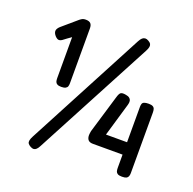

<svg xmlns="http://www.w3.org/2000/svg" viewBox="-133 -869 1039 1035"><g transform="rotate(20 386.0 -351.0)"><path d="M147 27Q136 21 131.5 14Q127 7 129 -3.5Q131 -14 139 -29L496 -705Q504 -720 511.5 -726.5Q519 -733 528 -733.5Q537 -734 547 -728Q558 -722 562 -715Q566 -708 564.5 -698Q563 -688 555 -673L196 4Q189 18 181.5 25Q174 32 166 32.5Q158 33 147 27ZM664 10Q648 10 640 5.5Q632 1 629.5 -7Q627 -15 627 -26V-103H457Q438 -103 429.5 -112.5Q421 -122 421 -140Q421 -146 422 -151.5Q423 -157 424 -164L489 -381Q496 -406 505 -411Q514 -416 534 -412Q548 -410 555.5 -403.5Q563 -397 564.5 -387.5Q566 -378 562 -365L506 -174H627V-377Q627 -387 629.5 -394.5Q632 -402 641 -405.5Q650 -409 666 -409Q682 -409 690 -404.5Q698 -400 700.5 -391.5Q703 -383 703 -372V-24Q703 -14 700 -6Q697 2 689 6Q681 10 664 10ZM191 -333Q176 -333 168 -337.5Q160 -342 157.5 -350Q155 -358 155 -369V-605Q144 -597 133 -589.5Q122 -582 111 -573Q99 -565 90 -566.5Q81 -568 70 -580Q58 -594 58.5 -606.5Q59 -619 74 -633L159 -706Q168 -713 174.5 -716Q181 -719 192 -719Q212 -719 220.5 -710Q229 -701 229 -682V-368Q229 -357 226.5 -349.5Q224 -342 215.5 -337.5Q207 -333 191 -333Z"/></g></svg>

Font: Fredoka Light
Style: Regular
Weight: 400
Version: Version 2.001